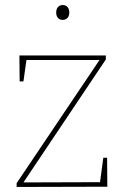

<svg xmlns="http://www.w3.org/2000/svg" viewBox="-20 -742 498 762"><path d="M390 -116H405L406 -1L46 0V-15L375 -504H85L73 -419H58L57 -522H400V-506L73 -18L377 -19ZM203 -692Q203 -706 210 -714Q217 -722 229 -722Q241 -722 248 -714Q255 -706 255 -692Q255 -678 247.5 -670.5Q240 -663 228 -663Q217 -663 210 -671Q203 -679 203 -692Z"/></svg>

Font: Bitter Pro Thin
Style: Regular
Weight: 250
Designer: Sol Matas, and Bitter project Authors
Foundry: Sol Matas
Version: Version 1.010